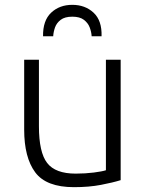

<svg xmlns="http://www.w3.org/2000/svg" viewBox="-20 -765 605 794"><path d="M286 9Q171 9 125.5 -52.5Q80 -114 80 -229V-518H141V-243Q141 -135 175 -91Q209 -47 293 -47Q333 -47 368 -51.5Q403 -56 418 -61V-518H479V-20Q447 -10 397.5 -0.5Q348 9 286 9ZM158 -615Q157 -680 191.5 -712.5Q226 -745 279 -745Q332 -745 367 -712.5Q402 -680 400 -615H359Q358 -633 351 -651.5Q344 -670 327 -683Q310 -696 279 -696Q248 -696 231 -683Q214 -670 207.5 -651.5Q201 -633 200 -615Z"/></svg>

Font: Ubuntu Sans Light
Style: Regular
Weight: 300
Designer: Dalton Maag Ltd
Foundry: Dalton Maag Ltd
Version: Version 1.006; ttfautohint (v1.8.4.7-5d5b)